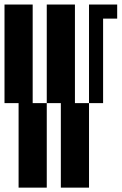

<svg xmlns="http://www.w3.org/2000/svg" viewBox="-20 -817 540 852"><path d="M0 -359.4V-796.9H125V-359.4H187.5V-796.9H312.5V-359.4H375V-796.9H500V-734.4H437.5V-359.4H375V15.6H250V-359.4H187.5V15.6H62.5V-359.4Z"/></svg>

Font: KH Dot Dougenzaka 16
Style: Regular
Weight: 400
Designer: Original version for X68000 by Keitarou Hiraki (http://hp.vector.co.jp/authors/VA000874/) / TrueType conversion by Homem
Version: Version 1.00.20150527